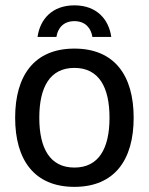

<svg xmlns="http://www.w3.org/2000/svg" viewBox="-20 -697 565 729"><path d="M194.2 -556.7C199.2 -590 220.8 -616.7 262.5 -616.7C304.2 -616.7 325.8 -590 330.8 -556.7H402.5C393.3 -622.5 348.3 -676.7 262.5 -676.7C176.7 -676.7 131.7 -622.5 122.5 -556.7ZM262.5 12.5C415 12.5 487.5 -90 487.5 -250C487.5 -410 415 -512.5 262.5 -512.5C110 -512.5 37.5 -410 37.5 -250C37.5 -90 110 12.5 262.5 12.5ZM262.5 -60.8C170 -60.8 129.2 -133.3 129.2 -250C129.2 -366.7 170 -439.2 262.5 -439.2C355 -439.2 395.8 -366.7 395.8 -250C395.8 -133.3 355 -60.8 262.5 -60.8Z"/></svg>

Font: Familjen Grotesk
Style: Regular
Weight: 400
Designer: Anders Wikstroem, Jonas Baeckman, Matilda Gysing, Kristian Moeller
Foundry: Familjen STHLM AB
Version: Version 2.000